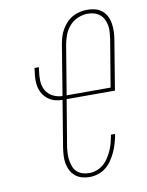

<svg xmlns="http://www.w3.org/2000/svg" viewBox="-85 -804 669 873"><g transform="rotate(-10 250.0 -367.5)"><path d="M258 8Q240 8 222.5 3Q205 -2 192 -13Q179 -24 171 -39.5Q163 -55 160 -72.5Q157 -90 158 -108.5Q159 -127 162 -146L197 -359Q178 -359 161 -364Q144 -369 130.5 -379.5Q117 -390 108 -404.5Q99 -419 95 -436.5Q91 -454 91.5 -472Q92 -490 95 -509L97 -524H117L115 -509Q111 -485 112 -461Q113 -437 124 -417.5Q135 -398 155.5 -387.5Q176 -377 200 -376L238 -608Q241 -625 246 -642Q251 -659 260 -674.5Q269 -690 281.5 -703.5Q294 -717 310 -726Q326 -735 343.5 -739Q361 -743 378 -743Q397 -743 414.5 -738.5Q432 -734 445.5 -723Q459 -712 467 -696.5Q475 -681 478 -663Q481 -645 480.5 -626.5Q480 -608 477 -589L439 -359H216L180 -143Q178 -127 177.5 -111.5Q177 -96 179.5 -81Q182 -66 187.5 -52Q193 -38 204 -28.5Q215 -19 229.5 -14.5Q244 -10 260 -10Q276 -10 293 -16Q310 -22 324 -33.5Q338 -45 348 -60.5Q358 -76 365.5 -92Q373 -108 377.5 -124.5Q382 -141 385 -157L386 -165H405L404 -156Q400 -137 394.5 -118.5Q389 -100 380.5 -82Q372 -64 360.5 -47Q349 -30 332.5 -17Q316 -4 296.5 2Q277 8 258 8ZM219 -376H422L458 -592Q460 -608 461.5 -624Q463 -640 460.5 -655Q458 -670 451.5 -683.5Q445 -697 434 -706.5Q423 -716 408.5 -720.5Q394 -725 378 -725Q356 -725 333.5 -716Q311 -707 294.5 -689Q278 -671 269.5 -649Q261 -627 257 -605Z"/></g></svg>

Font: Iosevka Term Curly Th Obl
Style: Regular
Weight: 100
Italic angle: -9°
Designer: Belleve Invis
Foundry: Belleve Invis
Version: Version 32.3.0